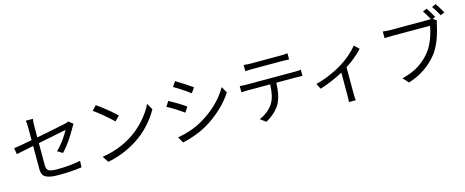

<svg xmlns="http://www.w3.org/2000/svg" viewBox="-44 -1634 6029 2490"><g transform="rotate(-15 2970.0 -389.5)"><path d="M306 -129V-432Q269 -424 214.5 -413Q160 -402 126.5 -395Q93 -388 75 -384L60 -467Q122 -475 306 -510V-681Q306 -732 299 -773H394Q387 -732 387 -681V-525Q631 -572 774 -603Q810 -611 827 -621L886 -575Q875 -560 862 -535Q760 -351 657 -244L587 -286Q639 -333 689 -402.5Q739 -472 765 -524Q732 -518 387 -448V-150Q387 -97 416 -78Q445 -59 532 -59Q691 -59 844 -88L840 -2Q703 18 526 18Q435 18 386 1Q337 -16 321.5 -46Q306 -76 306 -129Z M1227 -733Q1280 -698 1360 -633Q1440 -568 1482 -526L1419 -463Q1380 -504 1301.5 -570Q1223 -636 1170 -672ZM1141 -63Q1358 -95 1541 -209Q1652 -279 1740.5 -379Q1829 -479 1875 -577L1923 -492Q1869 -393 1782 -298.5Q1695 -204 1587 -136Q1402 -20 1194 19Z M2301 -768Q2343 -744 2413 -698.5Q2483 -653 2518 -627L2471 -559Q2367 -637 2256 -701ZM2151 -53Q2339 -85 2486 -170Q2737 -314 2865 -536L2913 -454Q2849 -353 2749 -260Q2649 -167 2529 -96Q2457 -55 2364.5 -21Q2272 13 2197 28ZM2150 -543Q2285 -470 2370 -408L2324 -338Q2212 -420 2106 -475Z M3215 -740Q3271 -734 3305 -734H3710Q3760 -734 3803 -740V-657Q3759 -660 3710 -660H3306Q3252 -660 3215 -657ZM3095 -489Q3142 -484 3182 -484H3837Q3885 -484 3915 -489V-406Q3871 -408 3837 -408H3565Q3560 -235 3506 -135Q3479 -84 3425.5 -34.5Q3372 15 3309 48L3235 -7Q3294 -31 3344.5 -72Q3395 -113 3424 -160Q3477 -244 3482 -408H3182Q3123 -408 3095 -406Z M4062 -258Q4154 -280 4253.5 -323Q4353 -366 4422 -409Q4491 -451 4555.5 -507Q4620 -563 4660 -613L4722 -553Q4632 -454 4496 -366V-10Q4496 58 4501 78H4409Q4413 46 4413 -10V-316Q4258 -233 4100 -184Z M5696 -831Q5739 -768 5775 -699L5737 -682L5786 -651Q5778 -634 5771 -601Q5721 -361 5622 -232Q5472 -41 5228 35L5160 -40Q5298 -74 5390 -133.5Q5482 -193 5550 -280Q5600 -344 5634.5 -435.5Q5669 -527 5681 -606H5169Q5145 -606 5070 -603V-692Q5117 -685 5170 -685H5671Q5699 -685 5714 -688Q5674 -761 5641 -808ZM5824 -857Q5860 -807 5906 -725L5851 -701Q5804 -789 5769 -834Z"/></g></svg>

Font: Noto Sans SC
Style: Regular
Weight: 400
Designer: Ryoko NISHIZUKA  (kana, bopomofo & ideographs); Paul D. Hunt (Latin, Greek & Cyrillic); Sandoll Communications , Soo-you
Foundry: Adobe
Version: Version 2.002;hotconv 1.0.116;makeotfexe 2.5.65601